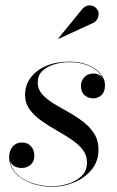

<svg xmlns="http://www.w3.org/2000/svg" viewBox="-20 -705 447 735"><path d="M180.5 10Q138.5 10 100.8 -3.2Q63 -16.5 39 -42.2Q15 -68 15 -105Q15 -127 28.2 -143.2Q41.5 -159.5 65 -159.5Q85.5 -159.5 98.5 -145.2Q111.5 -131 111.5 -109Q111.5 -86 97 -74Q82.5 -62 63.5 -62Q50.5 -62 39.8 -66.5Q29 -71 22.5 -80.5Q16 -90 16 -105H17Q17 -68 40.5 -42.8Q64 -17.5 101.5 -4.8Q139 8 180 8Q208 8 238.8 -1Q269.5 -10 291.2 -30Q313 -50 313 -83Q313 -111 296 -132.5Q279 -154 252 -172Q225 -190 194.5 -207.2Q164 -224.5 137 -243.8Q110 -263 93 -286.8Q76 -310.5 76 -342Q76 -379 97.5 -407.8Q119 -436.5 157 -452.8Q195 -469 244 -469Q288 -469 318.8 -455.5Q349.5 -442 365.8 -421.5Q382 -401 382 -380Q382 -353 368.2 -340.8Q354.5 -328.5 337 -328.5Q318.5 -328.5 304.2 -340.2Q290 -352 290 -376.5Q290 -396 303.2 -409.8Q316.5 -423.5 337 -423.5Q358 -423.5 369.5 -411.2Q381 -399 381 -380H380Q380 -400.5 364.2 -420.5Q348.5 -440.5 318.2 -453.8Q288 -467 244 -467Q218.5 -467 190.8 -459.5Q163 -452 143.8 -435Q124.5 -418 124.5 -388.5Q124.5 -363.5 141.2 -344.5Q158 -325.5 184.5 -309.2Q211 -293 240.8 -276.5Q270.5 -260 297 -240Q323.5 -220 340.2 -194Q357 -168 357 -132Q357 -87.5 331 -55.8Q305 -24 264.5 -7Q224 10 180.5 10ZM203.5 -556 202.5 -557 297 -673Q305 -680.5 313.2 -683Q321.5 -685.5 329.2 -684Q337 -682.5 343.2 -678Q349.5 -673.5 353 -667.5Q358 -659.5 357.5 -649.8Q357 -640 352.2 -631.8Q347.5 -623.5 339.5 -618.5Z"/></svg>

Font: Bodoni Moda 96pt
Style: Italic
Weight: 400
Italic angle: -13°
Version: Version 2.004